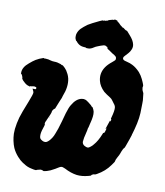

<svg xmlns="http://www.w3.org/2000/svg" viewBox="-147 -778 779 904"><g transform="rotate(10 242.5 -326.0)"><path d="M108 -206 109 -208Q108 -206 106 -201Q104 -196 104 -196Q103 -197 108 -206ZM324 -708 330 -707Q339 -705 344 -702L346 -701H344Q342 -702 340 -702L341 -701Q354 -693 354 -691Q354 -690 360 -685Q364 -682 368 -679Q372 -676 373 -675H375L374 -676Q373 -676 373 -677L376 -675Q388 -665 392 -665Q393 -666 397 -662Q401 -658 404 -654Q407 -650 411 -646Q430 -625 434 -606Q436 -599 434 -589Q432 -581 426 -571Q421 -563 409 -551Q399 -541 399 -537Q398 -535 399 -532Q400 -528 404 -526Q406 -524 419 -521Q436 -517 447 -511Q465 -502 483 -483Q495 -469 502 -454Q517 -423 514 -419Q512 -417 514 -406Q516 -398 519 -393.5Q522 -389 522 -382Q525 -360 525 -355Q525 -352 525 -341Q525 -326 524 -294Q523 -271 517 -243Q510 -212 504 -193Q502 -188 502 -185Q498 -171 483 -130Q480 -120 476 -117Q473 -114 472 -111Q471 -108 467 -100Q464 -93 463 -89Q461 -83 453 -69Q446 -56 446 -52Q446 -47 440 -40Q437 -35 433 -30Q410 3 372 24Q366 28 360 28Q356 28 353 30Q351 31 349 32Q347 33 347 34Q348 37 334 40Q304 48 279 45Q250 41 220 25Q207 19 202 20Q197 20 188 26Q183 29 175 34Q164 40 154 45Q135 53 124 54Q120 54 120 53Q120 52 114 51Q112 51 111 50Q108 49 98 52Q94 53 91.5 53.5Q89 54 88.5 55Q88 56 83.5 56Q79 56 75.5 55Q72 54 66 53Q44 49 27 37Q24 35 20 33Q6 24 -7 9Q-23 -9 -32 -29Q-38 -43 -42 -62Q-45 -76 -46 -95Q-46 -108 -45 -118Q-42 -145 -34 -174Q-27 -198 -4 -255Q11 -293 11 -301Q11 -305 6 -315Q3 -319 3.5 -319Q4 -319 10 -319Q14 -318 16.5 -318.5Q19 -319 19.5 -320Q20 -321 21 -324Q21 -330 14 -330Q13 -330 12.5 -330.5Q12 -331 9 -331L2 -330Q2 -330 -3 -329Q-10 -329 -10 -328Q-10 -328 -9.5 -327Q-9 -326 -10 -326.5Q-11 -327 -15 -328Q-29 -331 -42 -345Q-45 -347 -47.5 -350.5Q-50 -354 -51.5 -356Q-53 -358 -52.5 -358Q-52 -358 -52 -359Q-52 -362 -55 -370Q-56 -372 -57 -374Q-58 -376 -59 -377Q-60 -378 -60 -378Q-62 -377 -62 -381Q-62 -382 -62 -385Q-62 -410 -34 -433Q-18 -447 -5 -455Q0 -457 1 -458Q6 -462 29 -470H33Q33 -469 33 -468.5Q33 -468 36 -468.5Q39 -469 41 -469H43Q43 -468 47 -468Q51 -468 51 -468Q51 -468 55.5 -467Q60 -466 63 -465Q73 -462 83 -462Q91 -462 98 -460.5Q105 -459 108.5 -457.5Q112 -456 113.5 -456Q115 -456 117 -454Q123 -451 123 -452Q123 -453 126 -451Q137 -442 145 -431Q151 -421 154 -415Q158 -407 161 -395Q169 -357 150 -310Q148 -302 147 -299.5Q146 -297 145 -295Q144 -293 139 -281Q129 -255 125 -246Q124 -244 123 -244Q121 -244 116.5 -238Q112 -232 112 -229V-228Q112 -227 111 -223Q110 -219 108.5 -216Q107 -213 106 -210Q105 -206 98 -192Q96 -187 95 -185.5Q94 -184 94 -182L93 -181L90 -174Q90 -171 89 -169V-163Q90 -163 90 -164Q92 -166 90 -161Q89 -158 88.5 -155Q88 -152 85 -144Q77 -121 78 -107Q78 -95 85 -90Q99 -79 111 -83Q123 -88 136 -108Q142 -117 147 -131Q155 -149 167 -192Q170 -203 172.5 -212Q175 -221 178 -232Q187 -262 195 -274Q214 -307 240 -312Q250 -314 258 -311Q262 -310 273 -302Q284 -294 288 -290Q294 -282 295 -283Q298 -283 303 -271Q305 -267 306 -262Q307 -257 307 -250Q307 -239 304 -224Q302 -216 301.5 -213Q301 -210 299 -203Q297 -196 297 -194Q295 -183 293 -181Q293 -181 293 -180Q292 -173 291 -168Q290 -164 289 -160Q288 -156 287 -151Q282 -133 281 -119Q280 -113 281 -110Q283 -101 292 -96Q301 -91 307 -91Q313 -91 321 -98Q328 -103 334 -111Q351 -130 365 -165Q368 -172 368 -172.5Q368 -173 369 -172Q370 -171 371 -172Q373 -172 375.5 -180Q378 -188 379 -192V-196L378 -195Q377 -194 376 -192H375Q375 -192 380.5 -209Q386 -226 388 -231Q389 -235 389.5 -235Q390 -235 390 -233V-230L392 -232Q394 -235 394 -239Q394 -243 392 -243Q391 -243 393 -249Q403 -285 401 -299Q400 -308 392 -317Q388 -322 384 -328Q378 -337 371 -341Q350 -354 339 -363Q316 -385 310 -410Q301 -446 322 -477Q332 -492 351 -507Q363 -517 365 -520Q367 -527 365 -532Q364 -536 355 -542Q345 -547 329 -559Q322 -563 320 -564.5Q318 -566 318.5 -567Q319 -568 318 -570Q316 -575 312 -575L307 -578Q300 -580 285 -574Q278 -571 272 -569Q261 -565 254 -560Q241 -551 229 -551Q218 -551 218 -552Q218 -554 208 -554Q193 -555 183 -562Q176 -567 172 -572Q170 -576 168 -576Q166 -576 162 -587Q161 -590 161 -598Q161 -606 163 -611Q167 -624 177 -635Q189 -647 207 -660Q223 -670 259 -687Q272 -693 273 -693Q275 -691 280 -693Q282 -694 283 -694Q285 -692 289 -694Q291 -695 291 -695Q291 -694 297 -696L299 -698L307 -701Q312 -702 313 -702L315 -703H313Q314 -704 322 -704L331 -705L328 -706Q324 -707 324 -708Z"/></g></svg>

Font: TT2020 Style B
Style: Italic
Weight: 400
Italic angle: -15°
Version: Version 0.2.000